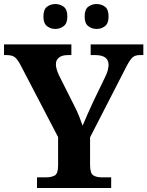

<svg xmlns="http://www.w3.org/2000/svg" viewBox="-20 -935 733 955"><path d="M164 0V-53H211Q235 -53 252 -62Q269 -71 269 -114V-253L84 -608Q69 -637 55.5 -649Q42 -661 13 -661H0V-714H335V-661H318Q288 -661 273 -648.5Q258 -636 258 -616Q258 -603 262.5 -588.5Q267 -574 273 -561L347 -414Q363 -383 373 -358Q383 -333 391 -310Q402 -336 415.5 -367Q429 -398 445 -432L503 -552Q514 -574 517 -589Q520 -604 520 -612Q520 -661 454 -661H431V-714H693V-661H674Q649 -661 635 -645.5Q621 -630 598 -583L428 -252V-115Q428 -72 444.5 -62.5Q461 -53 484 -53H533V0ZM461 -791Q437 -791 419 -804.8Q401 -818.6 401 -852.7Q401 -888 419 -901.5Q437 -915 461 -915Q484 -915 502 -901.7Q520 -888.4 520 -853Q520 -818.7 502 -804.8Q484 -791 461 -791ZM255 -791Q232 -791 214 -804.8Q196 -818.6 196 -852.7Q196 -888 214 -901.5Q232 -915 255 -915Q278 -915 296.5 -901.7Q315 -888.4 315 -853Q315 -818.7 296.5 -804.8Q278 -791 255 -791Z"/></svg>

Font: Noto Serif Test
Style: Regular
Weight: 400
Version: Version 1.000